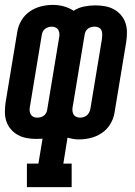

<svg xmlns="http://www.w3.org/2000/svg" viewBox="-32 -560 552 785"><path d="M78 205V109H125L142 7Q136 7 129.5 7.5Q123 8 117 8Q97 8 77.5 4.5Q58 1 41.5 -8Q25 -17 12.5 -31.5Q0 -46 -6 -64Q-12 -82 -12 -102Q-12 -122 -9 -142L39 -432Q43 -456 56.5 -478Q70 -500 91 -514Q112 -528 136 -534Q160 -540 184 -540Q207 -540 229 -534Q251 -528 269 -516Q289 -529 312.5 -533.5Q336 -538 358 -538Q378 -538 397.5 -534.5Q417 -531 433.5 -522Q450 -513 462.5 -498.5Q475 -484 481 -466Q487 -448 487 -428Q487 -408 484 -388L436 -98Q432 -74 418.5 -52Q405 -30 384 -16Q363 -2 339 4Q315 10 291 10Q279 10 267 8Q255 6 244 3L227 109H261V205ZM119 -79Q126 -79 133 -80.5Q140 -82 146.5 -86.5Q153 -91 156.5 -98Q160 -105 161 -112L209 -402Q211 -410 211 -419Q211 -428 207.5 -435.5Q204 -443 196.5 -447Q189 -451 180 -451Q173 -451 166 -449Q159 -447 153 -442.5Q147 -438 143.5 -431.5Q140 -425 139 -418L91 -128Q89 -120 89 -111Q89 -102 92.5 -94.5Q96 -87 103 -83Q110 -79 119 -79ZM295 -79Q302 -79 309 -81Q316 -83 322 -87.5Q328 -92 331.5 -98.5Q335 -105 337 -112L385 -402Q386 -410 386 -419Q386 -428 383 -435.5Q380 -443 372.5 -447Q365 -451 356 -451Q349 -451 342 -449.5Q335 -448 328.5 -443.5Q322 -439 318.5 -432Q315 -425 314 -418L266 -128Q264 -120 264 -111Q264 -102 267.5 -94.5Q271 -87 278.5 -83Q286 -79 295 -79Z"/></svg>

Font: Iosevka Slab
Style: Bold Italic
Weight: 700
Italic angle: -9°
Monospace: yes
Designer: Belleve Invis
Foundry: Belleve Invis
Version: Version 11.1.0; ttfautohint (v1.8.3)